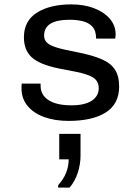

<svg xmlns="http://www.w3.org/2000/svg" viewBox="-20 -541 640 875"><path d="M293 10Q230 10 181.5 -7.5Q133 -25 105.5 -58.5Q78 -92 78 -138Q78 -141 78 -147Q78 -153 79 -160H165V-150Q165 -108 201.5 -84.5Q238 -61 306 -61Q366 -61 398 -82Q430 -103 430 -139Q430 -162 417 -177Q404 -192 370.5 -202.5Q337 -213 274 -224Q174 -241 131.5 -274Q89 -307 89 -371Q89 -446 148.5 -483.5Q208 -521 305 -521Q362 -521 407.5 -504Q453 -487 480 -456Q507 -425 507 -383Q507 -380 506.5 -376Q506 -372 505 -365H418Q418 -401 401 -419.5Q384 -438 356.5 -444.5Q329 -451 297 -451Q181 -451 181 -379Q181 -360 193 -347.5Q205 -335 236.5 -325Q268 -315 327 -304Q400 -290 442.5 -271.5Q485 -253 504 -223.5Q523 -194 523 -147Q523 -67 462 -28.5Q401 10 293 10ZM245 314V303Q293 250 293 185H250V69H347V169Q347 207 334.5 246Q322 285 297 314Z"/></svg>

Font: Chivo Mono
Style: Regular
Weight: 400
Monospace: yes
Designer: Hector Gatti
Foundry: Omnibus-Type
Version: Version 1.008; ttfautohint (v1.8.4.7-5d5b)